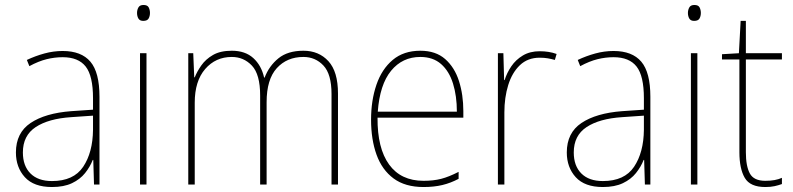

<svg xmlns="http://www.w3.org/2000/svg" viewBox="-20 -742 3188 772"><path d="M232 -537Q307 -537 343.5 -494Q380 -451 380 -353V0H358L355 -99H353Q342 -71 322 -46Q302 -21 269.5 -5.5Q237 10 189 10Q116 10 80 -29.5Q44 -69 44 -129Q44 -208 103 -247.5Q162 -287 266 -295L354 -301V-347Q354 -437 324.5 -474.5Q295 -512 232 -512Q200 -512 167.5 -504Q135 -496 98 -476L88 -501Q122 -517 158.5 -527Q195 -537 232 -537ZM267 -271Q175 -265 123.5 -231Q72 -197 72 -129Q72 -75 102.5 -44.5Q133 -14 189 -14Q276 -14 314.5 -71.5Q353 -129 354 -220V-277Z M557 -722Q573 -722 578 -712Q583 -702 583 -690Q583 -677 577.5 -667.5Q572 -658 556 -658Q542 -658 536.5 -667.5Q531 -677 531 -690Q531 -702 536.5 -712Q542 -722 557 -722ZM569 -528V0H543V-528Z M1200 -538Q1262 -538 1300.5 -496Q1339 -454 1339 -366V0H1313V-364Q1313 -444 1280.5 -478.5Q1248 -513 1200 -513Q1134 -513 1093 -468Q1052 -423 1052 -331V0H1026V-358Q1026 -443 993 -478Q960 -513 912 -513Q847 -513 805 -464.5Q763 -416 763 -329V0H737V-528H757L761 -431H763Q772 -454 789.5 -479Q807 -504 836.5 -521Q866 -538 912 -538Q966 -538 998.5 -508.5Q1031 -479 1042 -430H1044Q1062 -477 1099.5 -507.5Q1137 -538 1200 -538Z M1670 -538Q1732 -538 1770 -504.5Q1808 -471 1825.5 -416Q1843 -361 1843 -295V-269H1498Q1497 -146 1544.5 -80.5Q1592 -15 1683 -15Q1723 -15 1754 -23Q1785 -31 1824 -51V-23Q1792 -6 1758.5 2Q1725 10 1683 10Q1609 10 1562.5 -24.5Q1516 -59 1494 -120Q1472 -181 1472 -261Q1472 -338 1493.5 -401Q1515 -464 1559 -501Q1603 -538 1670 -538ZM1670 -513Q1598 -513 1552.5 -457.5Q1507 -402 1499 -293H1817Q1817 -356 1801.5 -406Q1786 -456 1753.5 -484.5Q1721 -513 1670 -513Z M2150 -536Q2188 -536 2218 -525L2211 -501Q2197 -505 2182.5 -507.5Q2168 -510 2150 -510Q2102 -510 2070.5 -480Q2039 -450 2023.5 -400Q2008 -350 2008 -290V0H1982V-528H2004L2007 -420H2009Q2018 -449 2036 -475.5Q2054 -502 2082.5 -519Q2111 -536 2150 -536Z M2447 -537Q2522 -537 2558.5 -494Q2595 -451 2595 -353V0H2573L2570 -99H2568Q2557 -71 2537 -46Q2517 -21 2484.5 -5.5Q2452 10 2404 10Q2331 10 2295 -29.5Q2259 -69 2259 -129Q2259 -208 2318 -247.5Q2377 -287 2481 -295L2569 -301V-347Q2569 -437 2539.5 -474.5Q2510 -512 2447 -512Q2415 -512 2382.5 -504Q2350 -496 2313 -476L2303 -501Q2337 -517 2373.5 -527Q2410 -537 2447 -537ZM2482 -271Q2390 -265 2338.5 -231Q2287 -197 2287 -129Q2287 -75 2317.5 -44.5Q2348 -14 2404 -14Q2491 -14 2529.5 -71.5Q2568 -129 2569 -220V-277Z M2772 -722Q2788 -722 2793 -712Q2798 -702 2798 -690Q2798 -677 2792.5 -667.5Q2787 -658 2771 -658Q2757 -658 2751.5 -667.5Q2746 -677 2746 -690Q2746 -702 2751.5 -712Q2757 -722 2772 -722ZM2784 -528V0H2758V-528Z M3057 -15Q3078 -15 3094.5 -18Q3111 -21 3124 -27V-2Q3110 3 3094.5 6.5Q3079 10 3057 10Q2996 10 2974.5 -27Q2953 -64 2953 -130V-503H2883V-524L2951 -528L2958 -658H2979V-528H3124V-503H2979V-130Q2979 -74 2995 -44.5Q3011 -15 3057 -15Z"/></svg>

Font: Noto Sans SemiCondensed Thin
Style: Regular
Weight: 100
Width: 4
Designer: Monotype Design Team
Foundry: Monotype Imaging Inc.
Version: Version 2.013; ttfautohint (v1.8.4.7-5d5b)